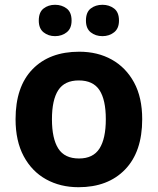

<svg xmlns="http://www.w3.org/2000/svg" viewBox="-20 -772 659 802"><path d="M574 -274Q574 -138 502.5 -64Q431 10 308 10Q232 10 172.5 -23Q113 -56 79 -119.5Q45 -183 45 -274Q45 -410 116 -483Q187 -556 311 -556Q388 -556 447 -523Q506 -490 540 -427.5Q574 -365 574 -274ZM197 -274Q197 -193 223.5 -151.5Q250 -110 310 -110Q369 -110 395.5 -151.5Q422 -193 422 -274Q422 -355 395.5 -395.5Q369 -436 309 -436Q250 -436 223.5 -395.5Q197 -355 197 -274ZM142 -686Q142 -721 162 -736.5Q182 -752 210 -752Q238 -752 258.5 -736.5Q279 -721 279 -686Q279 -653 258.5 -637Q238 -621 210 -621Q182 -621 162 -637Q142 -653 142 -686ZM339 -686Q339 -721 359 -736.5Q379 -752 408 -752Q436 -752 456.5 -736.5Q477 -721 477 -686Q477 -653 456.5 -637Q436 -621 408 -621Q379 -621 359 -637Q339 -653 339 -686Z"/></svg>

Font: Noto Sans Kannada
Style: Bold
Weight: 700
Designer: Jelle Bosma - Monotype Design Team
Foundry: Monotype Imaging Inc.
Version: Version 2.005; ttfautohint (v1.8.4.7-5d5b)